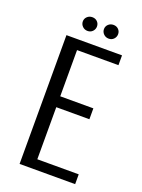

<svg xmlns="http://www.w3.org/2000/svg" viewBox="-135 -765 613 828"><g transform="rotate(20 171.0 -351.0)"><path d="M63 0V-591H318V-546H128V-334H280V-284H128V-45H318V0ZM142 -639Q128 -639 118.5 -648.5Q109 -658 109 -671Q109 -684 118.5 -693Q128 -702 142 -702Q156 -702 165 -693Q174 -684 174 -671Q174 -658 165 -648.5Q156 -639 142 -639ZM239 -639Q225 -639 215.5 -648.5Q206 -658 206 -671Q206 -684 215.5 -693Q225 -702 239 -702Q253 -702 262 -693Q271 -684 271 -671Q271 -658 262 -648.5Q253 -639 239 -639Z"/></g></svg>

Font: Alumni Sans Thin
Style: Regular
Weight: 400
Version: Version 1.018